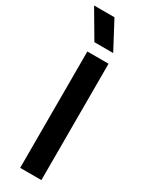

<svg xmlns="http://www.w3.org/2000/svg" viewBox="-253 -936 745 972"><g transform="rotate(30 119.0 -449.5)"><path d="M66.9 0V-680.2H190.9V0ZM-20 -898.9H99.1L184.1 -738.8H74.2Z"/></g></svg>

Font: TASA Orbiter Text SemiBold
Style: Regular
Weight: 600
Designer: Weizhong Zhang
Version: Version 1.000;Glyphs 3.1.2 (3151)